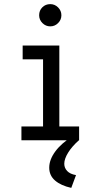

<svg xmlns="http://www.w3.org/2000/svg" viewBox="-20 -681 490 932"><path d="M84 0V-67H189V-393H90V-460H268V-67H364V0ZM224 -553Q202 -553 186 -569Q170 -585 170 -607Q170 -630 185.5 -645.5Q201 -661 224 -661Q246 -661 262 -645Q278 -629 278 -607Q278 -585 262 -569Q246 -553 224 -553ZM349 169 326 231Q276 220 247.5 195.5Q219 171 219 133Q219 94 248.5 54Q278 14 333 -20L363 0Q330 29 311 59.5Q292 90 292 114Q292 134 306 149Q320 164 349 169Z"/></svg>

Font: Inconsolata SemiCondensed Medium
Style: Regular
Weight: 500
Width: 4
Monospace: yes
Designer: Raph Levien, Cyreal, Brenton Simpson
Foundry: Raph Levien, Cyreal, Google
Version: Version 3.001; ttfautohint (v1.8.2.53-6de2)